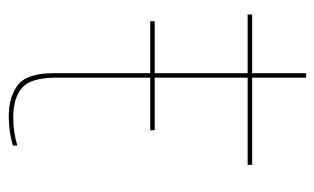

<svg xmlns="http://www.w3.org/2000/svg" viewBox="-170 -594 770 471"><g transform="rotate(90 215.5 -359.0)"><path d="M32.5 -342H300V-353H32.5ZM266 5Q303.5 5 337.5 -5V-16Q304 -6 268 -6Q221.5 -6 196.2 -27.2Q171 -48.5 171 -112V-581H385V-592H171V-724.5H160V-592H16V-581H160V-106Q160 -39.5 189.2 -17.2Q218.5 5 266 5Z"/></g></svg>

Font: Anybody Thin Thin
Style: Regular
Weight: 250
Version: Version 1.113;gftools[0.9.25]